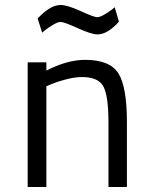

<svg xmlns="http://www.w3.org/2000/svg" viewBox="-20 -750 613 770"><path d="M166 0H91V-500H166V-467Q250 -510 321 -510Q421 -510 455 -455.5Q489 -401 489 -260V0H415V-259Q415 -364 395 -402.5Q375 -441 309 -441Q280 -441 244 -431.5Q208 -422 187 -413L166 -404ZM440 -721 457 -663Q411 -612 371 -612Q347 -612 292 -637Q237 -662 223 -662Q212 -662 193.5 -651Q175 -640 162 -630L149 -619L131 -676Q182 -730 223 -730Q250 -730 303.5 -705.5Q357 -681 370 -681Q380 -681 397.5 -691Q415 -701 428 -711Z"/></svg>

Font: TitilliumText22L Rg
Style: Regular
Weight: 400
Designer: Campivisivi
Foundry: Campivisivi
Version: 1.000